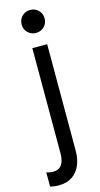

<svg xmlns="http://www.w3.org/2000/svg" viewBox="-158 -769 533 1025"><g transform="rotate(-15 108.0 -256.0)"><path d="M31.2 216.8Q18.1 216.8 6.8 215.3Q-4.4 213.9 -15.6 210.9V132.8Q-5.9 135.7 2.9 137.2Q11.7 138.7 22.5 138.7Q53.2 138.7 68.6 116.5Q84 94.2 84 55.7V-527.3H166V61.5Q166 105.5 151.4 140.6Q136.7 175.8 106.9 196.3Q77.1 216.8 31.2 216.8ZM125 -600.6Q98.1 -600.6 79.8 -618.9Q61.5 -637.2 61.5 -664.1Q61.5 -690.9 79.8 -709.2Q98.1 -727.5 125 -727.5Q151.9 -727.5 170.2 -709.2Q188.5 -690.9 188.5 -664.1Q188.5 -637.2 170.2 -618.9Q151.9 -600.6 125 -600.6Z"/></g></svg>

Font: Reddit Sans Condensed
Style: Regular
Weight: 400
Designer: Stephen Hutchings
Foundry: Reddit
Version: Version 1.014